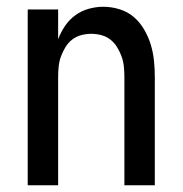

<svg xmlns="http://www.w3.org/2000/svg" viewBox="-20 -548 540 568"><path d="M62 0V-520H152V-432Q160 -453 172.5 -471.5Q185 -490 203 -503Q221 -516 242.5 -522Q264 -528 286 -528Q310 -528 334 -520.5Q358 -513 376 -497.5Q394 -482 406.5 -460.5Q419 -439 426 -416Q433 -393 435.5 -368.5Q438 -344 438 -320V0H348V-320Q348 -335 346.5 -350.5Q345 -366 340 -380Q335 -394 327 -407.5Q319 -421 307 -430.5Q295 -440 280 -444Q265 -448 250 -448Q235 -448 220 -444Q205 -440 193 -430.5Q181 -421 173 -407.5Q165 -394 160 -380Q155 -366 153.5 -350.5Q152 -335 152 -320V0Z"/></svg>

Font: Iosevka SS10 Medium
Style: Regular
Weight: 500
Monospace: yes
Designer: Belleve Invis
Foundry: Belleve Invis
Version: Version 28.0.6; ttfautohint (v1.8.4)